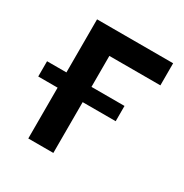

<svg xmlns="http://www.w3.org/2000/svg" viewBox="-128 -626 701 730"><g transform="rotate(30 222.0 -261.5)"><path d="M93 0V-223H8V-290H93V-523H427V-426H203V-290H348V-223H203V0Z"/></g></svg>

Font: Raleway SemiBold
Style: Regular
Weight: 600
Designer: Matt McInerney, Pablo Impallari, Rodrigo Fuenzalida
Foundry: Matt McInerney, Pablo Impallari, Rodrigo Fuenzalida
Version: Version 4.026